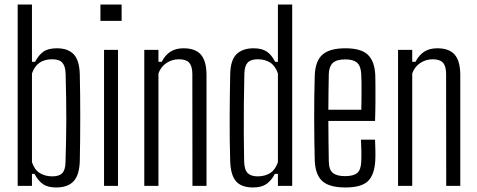

<svg xmlns="http://www.w3.org/2000/svg" viewBox="-20 -820 2106 847"><path d="M227.5 7Q190.5 7 169.5 -7.8Q148.5 -22.5 132 -53H121V0H58V-800H121V-547.5H135Q151 -578 172 -592.5Q193 -607 231 -607Q280 -607 305.2 -580.5Q330.5 -554 332 -491Q333 -451.5 333.5 -403.5Q334 -355.5 334 -304.2Q334 -253 333.5 -203Q333 -153 332 -109Q330 -47.5 304.5 -20.2Q279 7 227.5 7ZM210.5 -42Q242 -42 255.2 -56.8Q268.5 -71.5 269 -105Q270.5 -157 271.5 -202.5Q272.5 -248 272.5 -293Q272.5 -338 271.8 -387Q271 -436 269.5 -495Q268.5 -528 255.2 -543.2Q242 -558.5 210.5 -558.5Q176 -558.5 154 -543Q132 -527.5 121 -496V-104.5Q132.5 -70.5 156 -56.2Q179.5 -42 210.5 -42Z M423 -728V-800H516.5V-728ZM439 0V-600H500.5V0Z M616.5 0V-600H679V-547.5H693.5Q709 -577.5 732.2 -592.2Q755.5 -607 789.5 -607Q842 -607 866.2 -579Q890.5 -551 891 -491V0H829L828.5 -495Q828 -529 814.2 -543.8Q800.5 -558.5 769.5 -558.5Q739 -558.5 714.2 -542Q689.5 -525.5 679 -496V0Z M1097 7Q1045 7 1021.2 -20.2Q997.5 -47.5 995.5 -109Q994 -154 993.5 -203.5Q993 -253 993.2 -303.2Q993.5 -353.5 994 -401.2Q994.5 -449 995.5 -491Q996.5 -554.5 1023.2 -580.8Q1050 -607 1099 -607Q1135 -607 1156.8 -592.5Q1178.5 -578 1193.5 -547.5H1206V-800H1269V0H1206V-53H1192.5Q1177 -23 1155 -8Q1133 7 1097 7ZM1116.5 -42Q1149 -42 1171.8 -56.5Q1194.5 -71 1206 -104.5V-496Q1194.5 -529.5 1171.8 -544Q1149 -558.5 1117.5 -558.5Q1086 -558.5 1072.5 -543.8Q1059 -529 1058 -496Q1056.5 -431 1055.8 -360.8Q1055 -290.5 1055.5 -225Q1056 -159.5 1057 -108.5Q1058 -70.5 1072.8 -56.2Q1087.5 -42 1116.5 -42Z M1504 7Q1433 7 1402 -21Q1371 -49 1368.5 -112Q1367.5 -151 1366.8 -197.8Q1366 -244.5 1366 -294.2Q1366 -344 1366.5 -393.2Q1367 -442.5 1368.5 -487Q1371 -551.5 1402.8 -579.2Q1434.5 -607 1503.5 -607Q1573 -607 1602.8 -578.5Q1632.5 -550 1635.5 -489.5Q1636 -478 1636.2 -444.8Q1636.5 -411.5 1636.2 -368.8Q1636 -326 1634.5 -286.5H1428.5Q1428.5 -242 1429.2 -196.8Q1430 -151.5 1430.5 -106Q1431.5 -70.5 1448.8 -56.8Q1466 -43 1502 -43Q1539.5 -43 1555.8 -56.8Q1572 -70.5 1573.5 -106Q1574.5 -121 1574.2 -148.8Q1574 -176.5 1572.5 -204H1634.5Q1635.5 -184.5 1636 -156.2Q1636.5 -128 1635.5 -112Q1632 -48.5 1603 -20.8Q1574 7 1504 7ZM1428.5 -336H1574Q1574.5 -367.5 1574.8 -399.8Q1575 -432 1574.8 -457.8Q1574.5 -483.5 1573.5 -494Q1571.5 -530 1554.5 -544Q1537.5 -558 1503.5 -558Q1464 -558 1447.8 -542Q1431.5 -526 1430.5 -494Q1430 -456 1429.2 -416.2Q1428.5 -376.5 1428.5 -336Z M1736 0V-600H1798.5V-547.5H1813Q1828.5 -577.5 1851.8 -592.2Q1875 -607 1909 -607Q1961.5 -607 1985.8 -579Q2010 -551 2010.5 -491V0H1948.5L1948 -495Q1947.5 -529 1933.8 -543.8Q1920 -558.5 1889 -558.5Q1858.5 -558.5 1833.8 -542Q1809 -525.5 1798.5 -496V0Z"/></svg>

Font: Big Shoulders Text Thin Light
Style: Regular
Weight: 300
Version: Version 2.002